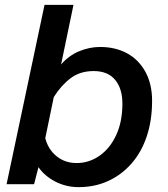

<svg xmlns="http://www.w3.org/2000/svg" viewBox="-20 -757 690 789"><path d="M391 -564Q455 -564 503 -537.5Q551 -511 578 -461Q605 -411 605 -343Q605 -262 583 -196.5Q561 -131 520 -84.5Q479 -38 424 -13Q369 12 303 12Q252 12 208 -10.5Q164 -33 138 -70L120 0H7L163 -737H282L231 -492Q263 -529 305.5 -546.5Q348 -564 391 -564ZM295 -87Q346 -87 389 -117Q432 -147 457.5 -202Q483 -257 483 -331Q483 -393 453 -429Q423 -465 365 -465Q309 -465 270 -435.5Q231 -406 201 -358L166 -189Q178 -143 212.5 -115Q247 -87 295 -87Z"/></svg>

Font: Azeret Mono Thin Medium
Style: Italic
Weight: 500
Italic angle: -12°
Version: Version 1.002